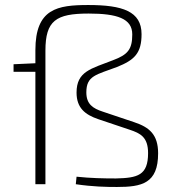

<svg xmlns="http://www.w3.org/2000/svg" viewBox="-20 -734 697 765"><path d="M515 -247 390 -289C350 -302 324 -319 324 -366C324 -433 364 -436 446 -467C516 -495 544 -522 544 -598C544 -689 468 -714 332 -714C209 -714 121 -700 121 -534V-482L34 -478V-448H121V0H161V-532C161 -652 203 -680 333 -680C447 -680 507 -660 507 -597C507 -537 489 -516 430 -494C343 -460 285 -450 285 -365C285 -304 319 -277 372 -259L497 -217C539 -203 570 -188 570 -124C570 -35 528 -25 442 -23C392 -23 342 -24 285 -30L282 0C350 10 403 11 446 11C545 11 610 -3 610 -123C610 -198 575 -227 515 -247Z"/></svg>

Font: Exo 2 Extra Light
Style: Regular
Weight: 250
Designer: Natanael Gama
Version: Version 1.001;PS 001.001;hotconv 1.0.88;makeotf.lib2.5.64775